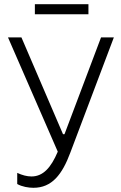

<svg xmlns="http://www.w3.org/2000/svg" viewBox="-20 -698 575 914"><path d="M146 -630H401V-678H146ZM139 196C227 196 276 133 315 28L522 -520H461L287 -59H280L82 -520H18L255 24C223 100 185 142 130 142C108 142 86 136 62 125V178C85 191 116 196 139 196Z"/></svg>

Font: Fixel Display Light
Style: Regular
Weight: 300
Designer: AlfaBravo + MacPaw
Foundry: Kyrylo Tkachov, Marchela Mozhyna, Serhii Makarenko, Maria Weinstein, Zakhar Kryvoshyya
Version: Version 1.211